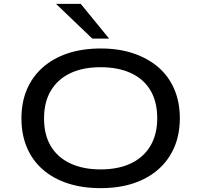

<svg xmlns="http://www.w3.org/2000/svg" viewBox="-20 -965 1042 994"><path d="M501 9Q407 9 331.5 -15.5Q256 -40 202 -87Q148 -134 119.5 -201Q91 -268 91 -352Q91 -436 119.5 -502.5Q148 -569 202 -616.5Q256 -664 331.5 -689Q407 -714 502 -714Q596 -714 671 -688.5Q746 -663 799.5 -617Q853 -571 882 -504Q911 -437 911 -353Q911 -269 882 -202Q853 -135 799.5 -88Q746 -41 671 -16Q596 9 501 9ZM501 -88Q592 -88 657.5 -119Q723 -150 758.5 -209.5Q794 -269 794 -353Q794 -438 759 -497Q724 -556 658 -586.5Q592 -617 501 -617Q409 -617 344 -586Q279 -555 243.5 -496Q208 -437 208 -352Q208 -267 243 -208.5Q278 -150 344 -119Q410 -88 501 -88ZM458 -765 270 -945H398L545 -765Z"/></svg>

Font: Nunito Sans 7pt Expanded Medium
Style: Regular
Weight: 500
Width: 7
Designer: Vernon Adams
Foundry: Vernon Adams
Version: Version 3.101;gftools[0.9.27]